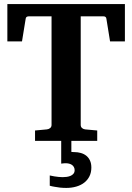

<svg xmlns="http://www.w3.org/2000/svg" viewBox="-20 -691 649 942"><path d="M428.2 130.9Q428.2 155.3 418.9 173.8Q409.7 192.4 393.3 205.1Q377 217.8 354.2 224.4Q331.5 231 305.2 231Q289.6 231 274.9 229.5Q260.3 228 249 225.6Q235.8 223.6 224.1 220.2V169.9Q235.4 172.4 246.6 174.3Q256.3 175.8 267.1 177Q277.8 178.2 287.1 178.2Q296.9 178.2 307.4 176.8Q317.9 175.3 326.4 171.6Q335 168 340.6 161.1Q346.2 154.3 346.2 144Q346.2 135.3 342.5 128.7Q338.9 122.1 332.8 117.9Q326.7 113.8 318.8 111.8Q311 109.9 302.2 109.9Q299.3 109.9 295.7 110.1Q292 110.4 288.6 110.8Q284.7 111.3 280.3 111.8V0H151.9V-50.8L210 -56.2Q219.2 -57.1 226.1 -62.7Q232.9 -68.4 232.9 -78.1V-610.8H121.1Q107.4 -610.8 106 -599.1L87.9 -487.8H16.1V-670.9H592.8V-487.8H520L502 -599.1Q500.5 -610.8 487.8 -610.8H376V-78.1Q376 -68.4 382.6 -62.7Q389.2 -57.1 397.9 -56.2L457 -50.8V0H330.1V54.2Q331.5 54.7 333.5 54.7Q335.9 55.2 344.2 55.2Q361.3 55.2 376.7 59.6Q392.1 64 403.6 73.2Q415 82.5 421.6 96.9Q428.2 111.3 428.2 130.9Z"/></svg>

Font: Charis SIL Eur
Style: Bold
Weight: 700
Foundry: SIL International
Version: Version 5.000